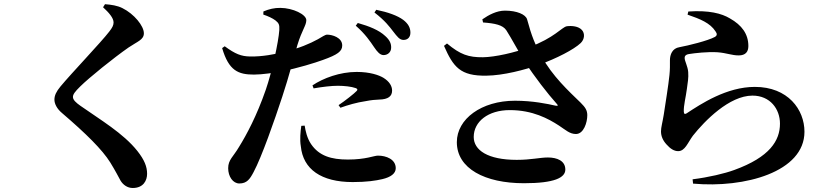

<svg xmlns="http://www.w3.org/2000/svg" viewBox="-20 -839 4040 930"><path d="M622.9 71.6C674.9 71.6 692.5 34.9 692.5 2.8C692.5 -31.5 679.9 -64 645.4 -107.7C577 -193.8 465 -259.3 369.2 -326.8C348.4 -341.5 333.3 -354.9 333.3 -369.4C333.3 -381.8 342.7 -394.8 369 -420.6C411.5 -462.6 529.8 -558.2 602.8 -609C646.2 -638.4 676.9 -646.4 676.9 -677.8C676.9 -713.1 630.1 -771.4 572.7 -799.8C548.4 -812 519.5 -816.3 488.6 -818.7L479.2 -803.8C507.7 -777.7 530.1 -751.9 530.1 -730.4C530.1 -716.4 524.1 -705.2 509 -685.7C470.2 -635 326.3 -484.5 273 -420.2C252.4 -395.3 243.6 -376.5 243.6 -356.2C243.6 -336.8 255.4 -312.4 279.9 -291.9C397.1 -191.5 475.1 -114.5 514.2 -51.9C540.7 -8.7 551.9 14.4 564.1 36.3C575.7 55.3 596.3 71.6 622.9 71.6Z M1837.3 -572.1C1859 -572.1 1874.6 -587.1 1874.6 -607.9C1875.3 -627.2 1868 -644.9 1846.1 -664.5C1815.8 -693.1 1768.6 -712 1713.1 -727.7L1703.2 -714.5C1749.3 -674.4 1773.6 -637.8 1792 -610.6C1807.9 -587.1 1820.8 -572.8 1837.3 -572.1ZM1139.2 49.7C1175.9 49.7 1190.4 28.6 1208.3 -5.4C1247.4 -78.1 1310 -256.9 1347.1 -370.2C1378.8 -465.2 1408 -577.6 1420.1 -619.8C1443.2 -695.6 1463.7 -715.1 1463.7 -741.5C1463.4 -769 1399 -800.3 1338.2 -800.8C1309.4 -801.3 1282.9 -795 1255.9 -783.5L1255.4 -768.4C1279.5 -760.3 1299.1 -751.2 1314.3 -740.1C1331.1 -726.5 1334.2 -719 1332.9 -693.6C1329.3 -636.9 1297.4 -490.9 1267.4 -404.3C1223.4 -277.6 1174.6 -186.7 1137.6 -127.1C1110.1 -79.9 1085.2 -65.3 1085.2 -24.3C1085.2 16.2 1108.5 49.7 1139.2 49.7ZM1688.6 42.9C1756.1 42.9 1800.3 36.1 1831.8 28.7C1872.1 19.3 1896.9 1.8 1896.9 -24.2C1896.9 -67.7 1850.5 -85.2 1810.8 -85.2C1791.2 -85.2 1752.8 -66.2 1665 -66.2C1584.3 -66.2 1525.9 -83.9 1487.1 -140.5C1467.4 -169.3 1459.6 -205.3 1455.8 -230.5L1439.4 -229.4C1435.4 -201.6 1431.5 -162.9 1437.1 -130.7C1447.9 -19.1 1535.8 42.9 1688.6 42.9ZM1210.1 -477.7C1249.5 -477.7 1307.5 -486.2 1347.3 -494.1C1421.2 -508.4 1507.8 -535.2 1543.4 -548.4C1616 -574.2 1637.6 -590.7 1637.6 -618.9C1637.6 -657.3 1589.2 -671.2 1564.2 -671.2C1554.8 -671.2 1539.9 -660.1 1519.6 -648.8C1480.7 -627.6 1430.2 -605.3 1353.8 -586.8C1313 -576.7 1250.1 -564 1190.9 -565.4C1148.6 -566.1 1119.8 -577.2 1068.4 -614.9L1056 -606C1088.2 -496.3 1134.1 -477.7 1210.1 -477.7ZM1620 -329.8 1628.9 -317.1C1664.4 -330 1707.5 -342.7 1751.5 -349.1C1777.5 -354.3 1799 -356.2 1816.5 -356.7C1860.3 -357.5 1879.2 -372.8 1879.2 -400.2C1879.2 -421.5 1866.9 -444 1836.7 -462.5C1815.4 -475 1773 -490.6 1707.5 -490.6C1626.3 -490.6 1545.3 -460.4 1493.5 -425.5L1499 -410.9C1544.2 -418.7 1585.6 -423.5 1617.1 -423.5C1646.4 -423.5 1682.3 -419.8 1703.2 -412.2C1711.5 -409.2 1713.3 -404.2 1707.9 -398.7C1697.6 -387.2 1649.5 -349.2 1620 -329.8ZM1934.5 -645.6C1955.2 -645.6 1967.9 -659.2 1967.9 -680.8C1967.9 -703.7 1958.4 -723.4 1933.1 -742.8C1905 -763.5 1859.8 -779.8 1802.5 -791.6L1793.8 -778.5C1846.1 -738.1 1866.7 -709.5 1884.6 -686.4C1903.9 -661.7 1915.4 -645.6 1934.5 -645.6Z M2517.9 48.5C2666 48.5 2718.3 21.6 2718.3 -17.7C2718.3 -60.3 2678 -76.2 2634 -76.2C2594.7 -76.2 2553 -64.7 2482.8 -64.7C2342.7 -64.7 2274.6 -111.7 2274.6 -175.4C2274.6 -250.2 2344.5 -305.7 2449.3 -305.7C2560 -305.7 2636.1 -264.1 2687.4 -230.8C2719.9 -209.5 2739.5 -189.9 2769.6 -189.9C2807.3 -189.9 2824.9 -245.7 2824.7 -281.4C2824.4 -304.4 2815.7 -318.7 2792.4 -341.7C2734.4 -397.9 2655.3 -470.7 2603.5 -565.9C2571.9 -623.2 2555.2 -663.2 2533.2 -744.9C2526.7 -769 2483.4 -787.5 2426.2 -787.5C2385.6 -787.5 2347.5 -766.9 2316.4 -745.4L2319.7 -730.2C2377.4 -725.9 2415.6 -718.1 2432.6 -692.1C2456.5 -655.2 2492.4 -587.1 2522.3 -539.5C2569.5 -466.4 2633.2 -384.7 2675.7 -337.3C2685.3 -327.4 2682.6 -324.9 2670.7 -327.2C2632.2 -335.9 2560.7 -351.1 2474.4 -351.1C2312.2 -351.1 2192.8 -262.9 2192.8 -150.4C2192.8 -22.3 2329.2 48.5 2517.9 48.5ZM2336.6 -472.5C2416.7 -473.2 2523.7 -500.9 2591.4 -525.5C2675.2 -555.5 2759.9 -599.1 2792.9 -630.6C2811.5 -648.6 2814.1 -676.7 2798.6 -693.7C2782.4 -712 2749.5 -715.2 2725.2 -711.8C2700.5 -706.7 2665.9 -656.1 2543.3 -610.5C2474.2 -584.2 2377.6 -562.5 2319.5 -561.7C2249.6 -561 2210 -574.3 2145.2 -628.4L2130.6 -616.9C2175.7 -514.4 2209.3 -470.3 2336.6 -472.5Z M3334.8 29.5 3337 50.4C3587.9 73.1 3876.6 -6.4 3876.6 -200.8C3876.6 -308.3 3796.7 -418.1 3636.3 -418.1C3499.8 -418.1 3375.8 -336.1 3305.4 -289.7C3297.4 -284.9 3292.9 -286.7 3292.2 -297.7C3290.7 -327.7 3302.1 -368.6 3307 -407.8C3311.2 -440.2 3315.7 -461.2 3313.5 -490C3311.3 -518.4 3296.2 -543 3296.2 -558.6C3296.2 -566.7 3300.5 -574.9 3318.4 -577.4C3343.4 -581.5 3408.6 -589.1 3456.2 -585.8C3500.9 -582.2 3524.5 -570.6 3558.2 -570.6C3591.2 -570.6 3604.9 -588.2 3604.9 -615.9C3604.9 -674.4 3573.1 -717.4 3515.6 -749.8C3475.3 -774.1 3413.5 -790.1 3314 -783.2L3310.4 -768C3371.6 -747.1 3419.7 -727.6 3445.7 -687.2C3454.9 -674.8 3453.7 -666.2 3442 -659.8C3408.5 -641.7 3314.6 -618.5 3271.3 -610.5C3235.9 -605.2 3225 -573.7 3225 -547.4C3225 -521.6 3225.6 -504.7 3222.7 -476C3218.1 -428.6 3202 -329.8 3195 -283.1C3188.7 -244.4 3181.7 -222.1 3181.7 -202.7C3181.7 -179.9 3190.4 -159.1 3208.2 -139.6C3226.9 -118.2 3245.6 -106.9 3264.8 -106.9C3298.2 -106.9 3311 -147.5 3336.3 -181.8C3393.4 -253.7 3512.8 -375.9 3624.8 -375.9C3710.8 -375.9 3758 -310.5 3758 -240C3758 -158.4 3709 -78.1 3536.5 -15.6C3490.5 1.3 3413 19.8 3334.8 29.5Z"/></svg>

Font: Source Han Serif TW VF
Style: Regular
Weight: 250
Designer: Ryoko NISHIZUKA 西塚涼子 (kana & ideographs); Frank Grießhammer (Latin, Greek & Cyrillic); Wenlong ZHANG 张文龙 (bopomofo); San
Foundry: Adobe
Version: Version 2.002;hotconv 1.1.0;makeotfexe 2.6.0